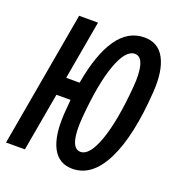

<svg xmlns="http://www.w3.org/2000/svg" viewBox="-136 -808 851 924"><g transform="rotate(20 290.0 -346.5)"><path d="M335.9 9.8Q266.1 9.8 234.1 -51.3Q202.1 -112.3 209.5 -227.5Q211.9 -264.6 215.3 -298.8H143.1L90.3 0H-6.3L115.7 -693.4H212.4L159.2 -391.6H228Q254.4 -543.9 309.3 -623.5Q364.3 -703.1 447.8 -703.1Q519 -703.1 551.5 -641.8Q584 -580.6 576.7 -471.2Q561.5 -240.7 499.5 -115.5Q437.5 9.8 335.9 9.8ZM345.2 -80.1Q391.6 -80.1 427.2 -180.2Q462.9 -280.3 478 -459Q484.4 -531.7 472.9 -572.5Q461.4 -613.3 431.2 -613.3Q383.8 -613.3 348.1 -514.6Q312.5 -416 297.9 -239.7Q291.5 -164.6 303 -122.3Q314.5 -80.1 345.2 -80.1Z"/></g></svg>

Font: Cascadia Code NF
Style: Italic
Weight: 400
Italic angle: -10°
Monospace: yes
Designer: Aaron Bell
Foundry: Saja Typeworks
Version: Version 2404.023; ttfautohint (v1.8.4)